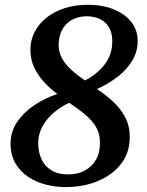

<svg xmlns="http://www.w3.org/2000/svg" viewBox="-20 -771 612 802"><path d="M253 10.5Q212.5 10.5 172 0.2Q131.5 -10 98.2 -32Q65 -54 44.8 -88.2Q24.5 -122.5 24 -170.5Q24 -220 51 -260.5Q78 -301 122.5 -331Q167 -361 219.5 -378.5Q190 -400 164.5 -427.8Q139 -455.5 123 -489Q107 -522.5 107 -563.5Q107 -603 124.5 -637.2Q142 -671.5 174 -697Q206 -722.5 250 -736.8Q294 -751 346 -751Q410 -751 457 -731.2Q504 -711.5 529.5 -677.8Q555 -644 555 -601Q555.5 -558 534.2 -520.8Q513 -483.5 474.8 -453Q436.5 -422.5 385 -399Q422 -375 453 -346Q484 -317 503 -281Q522 -245 522 -200Q522.5 -135 486.8 -88Q451 -41 390.2 -15.2Q329.5 10.5 253 10.5ZM335 -435Q383 -459 416 -500.2Q449 -541.5 449 -599Q449 -635 434.5 -658Q420 -681 396 -692Q372 -703 342 -703Q307.5 -703 281 -688.5Q254.5 -674 239.8 -647Q225 -620 225 -582.5Q225 -552.5 239.2 -527Q253.5 -501.5 278.2 -479Q303 -456.5 335 -435ZM264.5 -42.5Q304.5 -42.5 334.2 -58.5Q364 -74.5 381 -104Q398 -133.5 397.5 -175.5Q397.5 -202.5 388.8 -224.5Q380 -246.5 363.2 -265.5Q346.5 -284.5 323 -302.8Q299.5 -321 269.5 -341.5Q238.5 -328 208.2 -303.5Q178 -279 158.8 -245.5Q139.5 -212 139.5 -171Q140 -134.5 153.8 -105.2Q167.5 -76 195.2 -59.2Q223 -42.5 264.5 -42.5Z"/></svg>

Font: Merriweather 24pt SemiBold
Style: Italic
Weight: 600
Italic angle: -7.8°
Version: Version 2.101